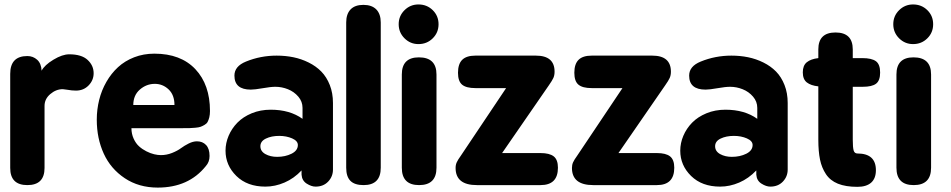

<svg xmlns="http://www.w3.org/2000/svg" viewBox="-20 -832 4274 863"><path d="M25.9 -77.1V-500Q25.9 -580.1 103 -580.1Q128.4 -580.1 147 -563.5Q165.5 -546.9 167 -514.2Q180.2 -539.6 220.2 -563.7Q260.3 -587.9 291 -587.9Q346.7 -587.9 373.8 -562.7Q400.9 -537.6 400.9 -502.9Q400.9 -471.2 378.2 -448Q355.5 -424.8 321.8 -424.8Q302.2 -424.8 285.2 -428.2Q264.6 -431.2 262.2 -431.2Q231.9 -431.2 206.1 -409.2Q180.2 -387.2 180.2 -356V-77.1Q180.2 0 103 0Q25.9 0 25.9 -77.1Z M673.8 -590.8Q792.5 -590.8 858.2 -521Q923.8 -451.2 923.8 -333Q923.8 -316.9 920.7 -304.4Q917.5 -292 913.1 -283.9Q908.7 -275.9 898.7 -270.3Q888.7 -264.6 881.3 -262Q874 -259.3 857.7 -257.8Q841.3 -256.3 831.3 -256.1Q821.3 -255.9 799.8 -255.9H570.8Q570.8 -230.5 580.6 -209Q590.3 -187.5 605 -174.3Q619.6 -161.1 637.9 -151.9Q656.2 -142.6 672.9 -138.7Q689.5 -134.8 703.1 -134.8Q729 -134.8 753.4 -144.5Q777.8 -154.3 793.2 -165.8Q808.6 -177.2 828.1 -187Q847.7 -196.8 865.2 -196.8Q890.6 -196.8 906.2 -180.2Q921.9 -163.6 921.9 -130.9Q921.9 -103.5 904.8 -85Q827.6 11.2 689 11.2Q604 11.2 540.8 -31Q477.5 -73.2 446.3 -141.6Q415 -210 415 -293.9Q415 -339.8 425.8 -383.1Q436.5 -426.3 458.3 -464.1Q480 -502 510.5 -530Q541 -558.1 583 -574.5Q625 -590.8 673.8 -590.8ZM579.1 -359.9H764.2Q764.2 -405.3 737.8 -430.2Q711.4 -455.1 675.8 -455.1Q638.2 -455.1 608.6 -429.4Q579.1 -403.8 579.1 -359.9Z M1085.4 -555.2Q1150.9 -582 1223.6 -582Q1262.7 -582 1298.6 -574.7Q1334.5 -567.4 1367.4 -551Q1400.4 -534.7 1424.3 -510.3Q1448.2 -485.8 1462.4 -449.7Q1476.6 -413.6 1476.6 -369.1V-69.8Q1476.6 -38.6 1455.1 -15.9Q1433.6 6.8 1398.4 6.8Q1379.9 6.8 1358.6 -6.6Q1337.4 -20 1335.4 -46.9V-65.9Q1301.3 -29.8 1258.8 -11.5Q1216.3 6.8 1172.9 6.8Q1091.3 6.8 1042.5 -41Q993.7 -88.9 993.7 -154.8Q993.7 -189 1007.6 -221.7Q1021.5 -254.4 1046.9 -280.5Q1072.3 -306.6 1111.3 -322.8Q1150.4 -338.9 1196.8 -338.9Q1282.7 -338.9 1339.8 -297.9V-347.2Q1339.8 -375.5 1320.8 -397.7Q1301.8 -419.9 1274.2 -430.9Q1246.6 -441.9 1217.8 -441.9Q1196.8 -441.9 1160.9 -435.5Q1125 -429.2 1107.4 -429.2Q1033.7 -429.2 1033.7 -492.2Q1033.7 -534.2 1085.4 -555.2ZM1150.4 -174.8Q1150.4 -151.9 1172.9 -139.4Q1195.3 -127 1225.6 -127Q1262.2 -127 1290.5 -141.1Q1318.8 -155.3 1318.8 -180.2Q1318.8 -198.7 1293 -210Q1267.1 -221.2 1234.9 -221.2Q1200.2 -221.2 1175.3 -209.2Q1150.4 -197.3 1150.4 -174.8Z M1536.1 -78.1V-731Q1536.1 -769 1555.7 -789.6Q1575.2 -810.1 1613.3 -810.1Q1651.4 -810.1 1671.4 -789.6Q1691.4 -769 1691.4 -731V-78.1Q1691.4 0 1614.3 0Q1574.2 0 1555.2 -19Q1536.1 -38.1 1536.1 -78.1Z M1786.1 -78.1V-497.1Q1786.1 -574.2 1862.8 -574.2Q1941.9 -574.2 1941.9 -497.1V-78.1Q1941.9 0 1863.8 0Q1786.1 0 1786.1 -78.1ZM1860.8 -812Q1898.9 -812 1925 -786.4Q1951.2 -760.7 1951.2 -723.1Q1951.2 -685.5 1925 -659.7Q1898.9 -633.8 1860.8 -633.8Q1824.2 -633.8 1798.1 -659.9Q1772 -686 1772 -723.1Q1772 -760.3 1798.1 -786.1Q1824.2 -812 1860.8 -812Z M2116.7 -582H2388.7Q2472.7 -582 2472.7 -509.8Q2472.7 -493.7 2467.3 -481.7Q2461.9 -469.7 2446.8 -448.2L2236.8 -144H2409.7Q2449.7 -144 2468.8 -129.2Q2487.8 -114.3 2487.8 -78.1Q2487.8 0 2409.7 0H2123.5Q2027.8 0 2027.8 -77.1Q2027.8 -91.3 2033 -102.5Q2038.1 -113.8 2051.8 -132.8L2254.9 -436H2116.7Q2075.7 -436 2057.1 -451.4Q2038.6 -466.8 2038.6 -504.9Q2038.6 -544.4 2057.6 -563.2Q2076.7 -582 2116.7 -582Z M2639.6 -582H2911.6Q2995.6 -582 2995.6 -509.8Q2995.6 -493.7 2990.2 -481.7Q2984.9 -469.7 2969.7 -448.2L2759.8 -144H2932.6Q2972.7 -144 2991.7 -129.2Q3010.7 -114.3 3010.7 -78.1Q3010.7 0 2932.6 0H2646.5Q2550.8 0 2550.8 -77.1Q2550.8 -91.3 2555.9 -102.5Q2561 -113.8 2574.7 -132.8L2777.8 -436H2639.6Q2598.6 -436 2580.1 -451.4Q2561.5 -466.8 2561.5 -504.9Q2561.5 -544.4 2580.6 -563.2Q2599.6 -582 2639.6 -582Z M3129.4 -555.2Q3194.8 -582 3267.6 -582Q3306.6 -582 3342.5 -574.7Q3378.4 -567.4 3411.4 -551Q3444.3 -534.7 3468.3 -510.3Q3492.2 -485.8 3506.3 -449.7Q3520.5 -413.6 3520.5 -369.1V-69.8Q3520.5 -38.6 3499 -15.9Q3477.5 6.8 3442.4 6.8Q3423.8 6.8 3402.6 -6.6Q3381.3 -20 3379.4 -46.9V-65.9Q3345.2 -29.8 3302.7 -11.5Q3260.3 6.8 3216.8 6.8Q3135.3 6.8 3086.4 -41Q3037.6 -88.9 3037.6 -154.8Q3037.6 -189 3051.5 -221.7Q3065.4 -254.4 3090.8 -280.5Q3116.2 -306.6 3155.3 -322.8Q3194.3 -338.9 3240.7 -338.9Q3326.7 -338.9 3383.8 -297.9V-347.2Q3383.8 -375.5 3364.7 -397.7Q3345.7 -419.9 3318.1 -430.9Q3290.5 -441.9 3261.7 -441.9Q3240.7 -441.9 3204.8 -435.5Q3168.9 -429.2 3151.4 -429.2Q3077.6 -429.2 3077.6 -492.2Q3077.6 -534.2 3129.4 -555.2ZM3194.3 -174.8Q3194.3 -151.9 3216.8 -139.4Q3239.3 -127 3269.5 -127Q3306.2 -127 3334.5 -141.1Q3362.8 -155.3 3362.8 -180.2Q3362.8 -198.7 3336.9 -210Q3311 -221.2 3278.8 -221.2Q3244.1 -221.2 3219.2 -209.2Q3194.3 -197.3 3194.3 -174.8Z M3588.4 -506.8Q3588.4 -537.6 3606.4 -552.2Q3624.5 -566.9 3658.2 -570.8V-609.9Q3658.2 -686 3735.4 -686Q3813 -686 3813 -609.9V-570.8H3856Q3897.9 -570.8 3917 -556.9Q3936 -543 3936 -505.9Q3936 -469.7 3917.7 -455.8Q3899.4 -441.9 3857.9 -441.9H3813V-204.1Q3813 -169.4 3816.9 -155.8Q3820.8 -142.1 3834 -142.1Q3917 -142.1 3917 -66.9Q3917 -30.3 3895.8 -11.2Q3874.5 7.8 3834 7.8Q3781.2 7.8 3746.3 -6.3Q3711.4 -20.5 3692.4 -49.3Q3673.3 -78.1 3665.8 -114.7Q3658.2 -151.4 3658.2 -204.1V-443.8Q3625 -447.3 3606.7 -461.4Q3588.4 -475.6 3588.4 -506.8Z M4009.3 -78.1V-497.1Q4009.3 -574.2 4085.9 -574.2Q4165 -574.2 4165 -497.1V-78.1Q4165 0 4086.9 0Q4009.3 0 4009.3 -78.1ZM4084 -812Q4122.1 -812 4148.2 -786.4Q4174.3 -760.7 4174.3 -723.1Q4174.3 -685.5 4148.2 -659.7Q4122.1 -633.8 4084 -633.8Q4047.4 -633.8 4021.2 -659.9Q3995.1 -686 3995.1 -723.1Q3995.1 -760.3 4021.2 -786.1Q4047.4 -812 4084 -812Z"/></svg>

Font: BPreplay
Style: Bold
Weight: 700
Designer: Magenta/George Triantafyllakos
Foundry: Magenta/George Triantafyllakos
Version: Version 1.00